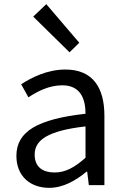

<svg xmlns="http://www.w3.org/2000/svg" viewBox="-20 -892 603 925"><path d="M217 13C284 13 345 -22 397 -65H400L408 0H483V-334C483 -469 428 -557 295 -557C207 -557 131 -518 82 -486L117 -423C160 -452 217 -481 280 -481C369 -481 392 -414 392 -344C161 -318 59 -259 59 -141C59 -43 126 13 217 13ZM243 -61C189 -61 147 -85 147 -147C147 -217 209 -262 392 -283V-132C339 -85 295 -61 243 -61ZM315 -640 362 -686 203 -872 140 -812Z"/></svg>

Font: GenYoGothic2 TW R
Style: Regular
Weight: 400
Version: Version 2.100;PS 2.1;hotconv 16.6.51;makeotf.lib2.5.65220 DE